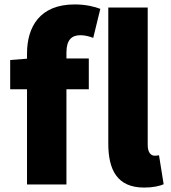

<svg xmlns="http://www.w3.org/2000/svg" viewBox="-20 -833 770 867"><path d="M102 -568 26 -562V-430H102V0H280V-430H381V-569H280V-596C280 -653 304 -674 343 -674C362 -674 383 -669 401 -662L433 -793C407 -803 367 -813 317 -813C159 -813 102 -711 102 -591ZM698 -132C689 -130 685 -130 678 -130C664 -130 647 -141 647 -178V-799H469V-185C469 -66 509 14 631 14C671 14 701 7 719 -1Z"/></svg>

Font: Noto Sans CJK JP Black
Style: Regular
Weight: 900
Designer: Ryoko NISHIZUKA (kana & ideographs); Paul D. Hunt (Latin, Greek & Cyrillic); Wenlong ZHANG (bopomofo); Sandoll Communica
Foundry: Adobe Systems Incorporated
Version: Version 1.004;PS 1.004;hotconv 1.0.82;makeotf.lib2.5.63406